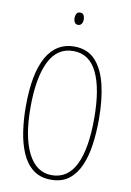

<svg xmlns="http://www.w3.org/2000/svg" viewBox="-99 -972 710 1042"><g transform="rotate(10 255.5 -450.5)"><path d="M457 -358Q457 -286 448 -219.5Q439 -153 416.5 -101.5Q394 -50 355.5 -20Q317 10 257 10Q197 10 157.5 -21Q118 -52 95.5 -104.5Q73 -157 63.5 -223Q54 -289 54 -358Q54 -541 106.5 -632.5Q159 -724 257 -724Q331 -724 374.5 -676.5Q418 -629 437.5 -546.5Q457 -464 457 -358ZM80 -358Q80 -195 126 -105Q172 -15 257 -15Q345 -15 388 -103Q431 -191 431 -358Q431 -522 388 -610.5Q345 -699 257 -699Q167 -699 123.5 -609.5Q80 -520 80 -358ZM257 -911Q271 -911 276.5 -900.5Q282 -890 282 -878Q282 -862 275 -852.5Q268 -843 256 -843Q243 -843 237 -853.5Q231 -864 231 -877Q231 -889 236.5 -900Q242 -911 257 -911Z"/></g></svg>

Font: Noto Sans ExtraCondensed Thin
Style: Regular
Weight: 100
Width: 2
Designer: Monotype Design Team
Foundry: Monotype Imaging Inc.
Version: Version 2.013; ttfautohint (v1.8.4.7-5d5b)